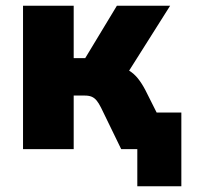

<svg xmlns="http://www.w3.org/2000/svg" viewBox="-20 -518 685 667"><path d="M457 129V0H420V-127H610V129ZM60 0V-498H236V-316H276L386 -498H571L408 -240L384 -288Q410 -284 428 -273Q446 -262 459.5 -245Q473 -228 485 -205L588 0H401L331 -144Q323 -160 315.5 -169Q308 -178 298.5 -182Q289 -186 275 -186H236V0Z"/></svg>

Font: Nunito Sans 10pt SemiCondensed Black
Style: Regular
Weight: 900
Width: 4
Designer: Vernon Adams
Foundry: Vernon Adams
Version: Version 3.101;gftools[0.9.27]